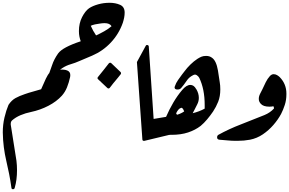

<svg xmlns="http://www.w3.org/2000/svg" viewBox="-28 -1010 2076 1377"><path d="M475 -458Q466 -417 452.5 -383.5Q439 -350 416 -324Q378 -282 319.5 -251.5Q261 -221 195 -207Q155 -199 119.5 -184Q84 -169 58 -146Q49 -137 49 -122V-116Q49 -113 50 -110L90 143Q92 159 93 176.5Q94 194 94 211Q94 245 90 276.5Q86 308 77 339Q74 347 64.5 347Q55 347 54 337Q47 286 37.5 237.5Q28 189 17 143Q6 96 -0.5 46Q-7 -4 -8 -60Q-8 -116 4 -167Q16 -218 33 -258Q55 -291 83 -306.5Q111 -322 150 -335Q178 -345 208 -353Q238 -361 267 -370L301 -446Q308 -461 315 -472Q322 -483 329 -490Q342 -504 360 -506Q377 -511 404 -511H415Q448 -511 464 -499Q480 -487 475 -458Z M836 -494Q843 -487 838 -478Q828 -465 818 -453Q808 -441 798 -429Q788 -417 783 -411Q778 -405 773.5 -398.5Q769 -392 759 -380Q756 -376 751 -375.5Q746 -375 742 -379L675 -442Q668 -449 674 -457Q694 -482 713.5 -506Q733 -530 752 -555Q755 -559 760.5 -560Q766 -561 770 -557Z M758 -990Q800 -990 833 -975.5Q866 -961 866 -920Q866 -902 862.5 -884Q859 -866 853 -847Q825 -767 767.5 -705.5Q710 -644 633 -611L541 -572Q512 -559 479.5 -549.5Q447 -540 421 -523Q375 -496 362 -460Q358 -451 350 -453L330 -455Q325 -456 321 -460.5Q317 -465 320 -471L346 -544Q359 -584 389 -627Q421 -671 551 -714Q545 -731 541.5 -748.5Q538 -766 538 -787Q538 -843 560.5 -887Q583 -931 611 -951Q637 -968 676 -979Q715 -990 758 -990ZM623 -825Q639 -788 661 -756Q690 -769 720 -786Q750 -803 772 -822Q759 -844 722 -844Q706 -844 685.5 -840.5Q665 -837 653 -835Q632 -830 623 -825Z M954 -565 1017 -681Q1021 -689 1029.5 -687Q1038 -685 1039 -677L1076 -124L1015 -6Q1011 1 1002 0Q993 -1 993 -11Z M1193 -43 1182 -42H1183L1008 0Q1001 2 997 -2.5Q993 -7 994 -14L1017 -140Q1019 -148 1026 -149L1163 -172Q1186 -225 1215 -274.5Q1244 -324 1278 -364Q1309 -401 1337 -401Q1363 -401 1379 -371V-372Q1398 -341 1398 -308Q1398 -283 1386 -260.5Q1374 -238 1365 -219L1354 -198Q1402 -210 1440 -231V-257Q1440 -371 1401 -452Q1395 -463 1383 -471Q1376 -475 1371 -475Q1367 -475 1364 -474Q1361 -473 1357 -471Q1327 -456 1311 -431Q1301 -416 1290.5 -402.5Q1280 -389 1269 -376V-377Q1262 -368 1244 -368Q1224 -368 1224 -384Q1224 -387 1226 -391Q1234 -415 1248.5 -435.5Q1263 -456 1277 -475L1294 -497Q1313 -523 1337.5 -547Q1362 -571 1388 -588Q1402 -597 1416 -603Q1430 -609 1450 -609Q1464 -609 1474 -605.5Q1484 -602 1492 -596Q1523 -575 1535 -505L1548 -420Q1550 -409 1551 -396Q1552 -383 1552 -369Q1552 -319 1537 -281Q1522 -243 1500 -210Q1481 -182 1458 -154.5Q1435 -127 1411 -107Q1372 -77 1320.5 -60Q1269 -43 1202 -43ZM1242 -187Q1272 -196 1293 -211Q1283 -237 1273 -237H1272Q1259 -233 1250.5 -222.5Q1242 -212 1236 -199V-196Q1236 -193 1238.5 -191Q1241 -189 1242 -187Z M1842 -266Q1836 -273 1832 -281Q1828 -289 1828 -301Q1828 -319 1837.5 -337.5Q1847 -356 1854 -370Q1866 -396 1878 -420.5Q1890 -445 1908 -465Q1921 -478 1934 -478Q1948 -478 1959.5 -471Q1971 -464 1978 -457Q2026 -408 2026 -339V-333Q2026 -293 2014.5 -257.5Q2003 -222 1988 -193Q1966 -152 1932.5 -113.5Q1899 -75 1857 -46.5Q1815 -18 1765 -8Q1743 -4 1721 -2Q1699 0 1674 0H1664Q1634 0 1604 -3Q1574 -6 1545 -8Q1529 -10 1529 -25Q1529 -37 1538 -43Q1614 -85 1700 -118Q1786 -151 1869 -185Q1910 -202 1937 -232Q1937 -241 1933 -248Q1920 -245 1904 -245Q1860 -245 1842 -266Z"/></svg>

Font: Aref Ruqaa Ink
Style: Bold
Weight: 700
Designer: Abdullah Aref
Version: Version 1.005